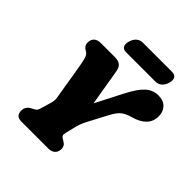

<svg xmlns="http://www.w3.org/2000/svg" viewBox="-235 -1046 1203 1203"><g transform="rotate(45 367.0 -444.0)"><path d="M448.5 -57Q448.5 -29 432 -14.5Q415.5 0 389 0H150.5Q121.5 0 110.5 -13Q99.5 -26 99.5 -48Q99.5 -85 135.5 -103.5L151 -111.5Q163 -117.5 168 -124.8Q173 -132 178.5 -151.5L198 -218.5Q204.5 -241 201.2 -262Q198 -283 193.5 -309.5Q190.5 -324.5 185.2 -359Q180 -393.5 173.2 -434Q166.5 -474.5 160 -510Q153.5 -545.5 148.5 -563Q144 -577.5 137.2 -585.8Q130.5 -594 121.5 -598.5Q92 -614 92 -645Q92 -669.5 107.5 -684.8Q123 -700 151.5 -700H275.5Q308.5 -700 325 -687.2Q341.5 -674.5 346.5 -645.5Q350.5 -624 357.2 -583.2Q364 -542.5 372 -494Q380 -445.5 388 -400.5L479.5 -579Q520 -658 556.5 -690.8Q593 -723.5 640.5 -723.5Q686 -723.5 710.2 -697.8Q734.5 -672 734.5 -632Q734.5 -585.5 705 -555Q675.5 -524.5 622 -510Q584 -500 559 -482.5Q534 -465 508.5 -417L441.5 -290Q428.5 -266 421.5 -245.8Q414.5 -225.5 410 -206L395 -145Q391 -129.5 394.5 -121.8Q398 -114 406.5 -108.5L421 -100Q437.5 -90.5 443 -79.8Q448.5 -69 448.5 -57ZM270.5 -829Q278.5 -858 296.2 -873Q314 -888 337.5 -888H597Q620.5 -888 630.2 -873Q640 -858 632.5 -829.5Q624.5 -800.5 606.8 -785.8Q589 -771 565.5 -771H306Q282.5 -771 272.8 -786Q263 -801 270.5 -829Z"/></g></svg>

Font: Fraunces 72pt SuperSoft Black
Style: Italic
Weight: 900
Italic angle: -16°
Version: Version 1.000;[b76b70a41]